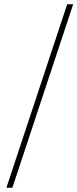

<svg xmlns="http://www.w3.org/2000/svg" viewBox="-20 -810 363 900"><path d="M323 -790 38 70H10L295 -790Z"/></svg>

Font: Prodigy Sans ExtraLight
Style: Regular
Weight: 200
Designer: Wei Huang
Foundry: Wei Huang
Version: Version 1.003; ttfautohint (v1.8.3)